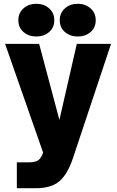

<svg xmlns="http://www.w3.org/2000/svg" viewBox="-20 -799 616 1015"><path d="M69 196V59H137Q161 59 177 51Q193 43 203 20L208 8L7 -567H187L294 -165L386 -567H567L366 36Q337 123 293.5 159.5Q250 196 170 196ZM77 -692Q77 -731 104.5 -755Q132 -779 172 -779Q212 -779 239.5 -755Q267 -731 267 -692Q267 -653 239.5 -629.5Q212 -606 172 -606Q132 -606 104.5 -629.5Q77 -653 77 -692ZM296 -692Q296 -731 323.5 -755Q351 -779 391 -779Q431 -779 458.5 -755Q486 -731 486 -692Q486 -653 458.5 -629.5Q431 -606 391 -606Q351 -606 323.5 -629.5Q296 -653 296 -692Z"/></svg>

Font: Open Sauce One Black
Style: Regular
Weight: 900
Designer: Alfredo Marco Pradil
Foundry: Creative Sauce Fz LLC
Version: Version 1.477